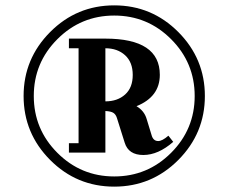

<svg xmlns="http://www.w3.org/2000/svg" viewBox="-20 -827 852 716"><path d="M194 -681Q106 -593 106 -469Q106 -345 194 -257Q282 -169 406 -169Q530 -169 618 -257Q706 -345 706 -469Q706 -593 618 -681Q530 -769 406 -769Q282 -769 194 -681ZM237 -647V-683H373Q576 -683 576 -548Q576 -466 489 -431Q518 -414 527 -383L545 -324Q551 -301 570 -301Q585 -301 608 -321L626 -298Q570 -249 514.5 -249Q459 -249 445 -295L416 -387Q412 -400 403 -406Q394 -412 373 -413V-258H237V-293H273V-647ZM373 -647V-449Q418 -449 446.5 -474.5Q475 -500 475 -547.5Q475 -595 446.5 -621Q418 -647 373 -647ZM167 -230.5Q68 -330 68 -469Q68 -608 167 -707.5Q266 -807 406 -807Q546 -807 645 -707.5Q744 -608 744 -469Q744 -330 645 -230.5Q546 -131 406 -131Q266 -131 167 -230.5Z"/></svg>

Font: Croissant One
Style: Regular
Weight: 400
Designer: Eduardo Rodriguez Tunni
Foundry: Eduardo Rodriguez Tunni
Version: Version 1.001